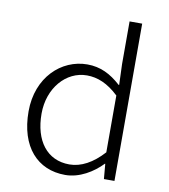

<svg xmlns="http://www.w3.org/2000/svg" viewBox="-92 -913 883 1005"><g transform="rotate(10 350.0 -411.0)"><path d="M76 -281C76 -92 175 14 322 14C398 14 469 -30 517 -80H519L526 0H582V-836H515V-609L519 -499H516C462 -548 407 -576 337 -576C199 -576 76 -462 76 -281ZM514 -140C457 -77 396 -44 334 -44C215 -44 145 -137 145 -281C145 -417 234 -519 345 -519C401 -519 456 -497 514 -442Z"/></g></svg>

Font: Kawkab Mono Light
Style: Regular
Weight: 300
Monospace: yes
Designer: Abdullah Arif
Foundry: Abdullah Arif
Version: Version 1.000;PS 000.500;hotconv 1.0.88;makeotf.lib2.5.64775